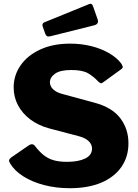

<svg xmlns="http://www.w3.org/2000/svg" viewBox="-20 -982 730 1012"><path d="M495 -555Q475 -577 445.5 -595Q416 -613 356 -613Q297 -613 270 -593.5Q243 -574 243 -548Q243 -537 249 -525.5Q255 -514 270.5 -503Q286 -492 315 -485L477 -441Q571 -416 614 -359Q657 -302 657 -227Q657 -155 619.5 -101.5Q582 -48 513 -19Q444 10 348 10Q277 10 214.5 -6Q152 -22 104.5 -51.5Q57 -81 33 -121Q27 -131 28 -137.5Q29 -144 39 -152L129 -214Q142 -223 150.5 -221.5Q159 -220 164 -213Q187 -183 210 -164.5Q233 -146 262.5 -137.5Q292 -129 333 -129Q393 -129 429 -146.5Q465 -164 465 -199Q465 -213 457.5 -225.5Q450 -238 434.5 -248Q419 -258 392 -265L240 -305Q181 -321 139 -353Q97 -385 74.5 -428Q52 -471 52 -521Q52 -585 88.5 -637.5Q125 -690 192 -721Q259 -752 350 -752Q408 -752 460.5 -739Q513 -726 554.5 -702Q596 -678 620 -646Q624 -639 626.5 -632Q629 -625 620 -618L522 -547Q516 -542 510.5 -543.5Q505 -545 495 -555ZM470 -950 495 -879Q502 -856 478 -849L246 -791Q234 -788 228.5 -791Q223 -794 219 -803L205 -842Q200 -858 213 -864L451 -961Q464 -966 470 -950Z"/></svg>

Font: Libre Franklin ExtraBold
Style: Regular
Weight: 800
Designer: Pablo Impallari, Rodrigo Fuenzalida, Nhung Nguyen
Foundry: Impallari Type
Version: Version 3.000